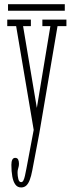

<svg xmlns="http://www.w3.org/2000/svg" viewBox="-20 -614 326 886"><path d="M77.5 251Q60.5 251 50.8 237.5Q41 224 36.8 200.5Q32.5 177 32.5 146.5Q32.5 131.5 36.8 123Q41 114.5 50 114.5Q60 114.5 63.8 122.2Q67.5 130 67.5 141Q67.5 149 66 155Q64.5 161 62.8 167.2Q61 173.5 61 183.5Q61 197.5 64.5 212Q68 226.5 77.5 226.5Q84 226.5 88 218.8Q92 211 95.2 196.8Q98.5 182.5 102 163.5L135.5 -14.5L54.5 -493.5H13.5V-523.5H122.5V-493.5H86.5L150 -116L212.5 -493.5H175.5V-523.5H286.5V-493.5H245.5L161 3.5L129 172Q124 199 117.2 216.5Q110.5 234 101 242.5Q91.5 251 77.5 251ZM17 -564.5V-594.5H279V-564.5Z"/></svg>

Font: Imbue Thin 10pt Thin
Style: Regular
Weight: 250
Version: Version 1.102